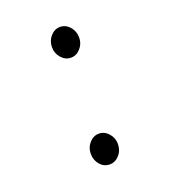

<svg xmlns="http://www.w3.org/2000/svg" viewBox="-89 -479 491 558"><g transform="rotate(-20 156.5 -200.5)"><path d="M158 -318Q141 -318 128.5 -332Q116 -346 116 -365Q116 -385 128.5 -399Q141 -413 158 -413Q175 -413 187.5 -399Q200 -385 200 -365Q200 -346 187.5 -332Q175 -318 158 -318ZM158 12Q140 12 128 -2Q116 -16 116 -36Q116 -55 128.5 -69Q141 -83 158 -83Q175 -83 187.5 -69Q200 -55 200 -36Q200 -16 187.5 -2Q175 12 158 12Z"/></g></svg>

Font: Inconsolata ExtraCondensed Thin
Style: Regular
Weight: 100
Width: 2
Monospace: yes
Designer: Raph Levien, Cyreal, Brenton Simpson
Foundry: Raph Levien, Cyreal, Google
Version: Version 3.100; ttfautohint (v1.8.4.7-5d5b)